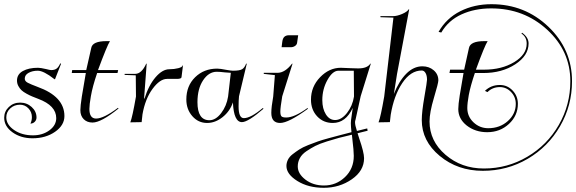

<svg xmlns="http://www.w3.org/2000/svg" viewBox="-31 -582 2746 915"><path d="M64 -83Q37 -83 18 -65.5Q-1 -48 -1 -23Q-1 12 36 37.5Q73 63 126 63Q172 63 204.5 39Q237 15 237 -19Q237 -79 151 -111Q133 -118 122 -122.5Q111 -127 95.5 -135.5Q80 -144 71.5 -152Q63 -160 56.5 -172Q50 -184 50 -198Q50 -228 78 -243.5Q106 -259 150 -259Q162 -259 188 -253Q207 -248 213 -248Q231 -248 240.5 -256.5Q250 -265 256 -280L260 -278L231 -204L228 -205Q177 -245 149 -245Q124 -245 105.5 -235Q87 -225 87 -207Q87 -195 101.5 -187.5Q116 -180 148 -168Q276 -122 276 -29Q276 15 231.5 46Q187 77 124 77Q68 77 28.5 48.5Q-11 20 -11 -21Q-11 -51 11 -72Q33 -93 65 -93Q97 -93 120 -72Q143 -51 143 -22Q143 -10 134.5 -1.5Q126 7 114 7Q121 -7 121 -24Q121 -48 104.5 -65.5Q88 -83 64 -83Z M378 -234H311L313 -248H380L404 -354Q410 -386 477 -386H491H493Q479 -364 436 -248H532L529 -234H432Q410 -170 402 -123Q395 -83 395 -63Q395 -17 427 -17Q463 -17 531 -68L534 -65Q451 2 410 2Q384 2 368 -14Q352 -30 352 -57Q352 -76 359 -122Z M644 0 590 1Q600 -24 617 -122L616 -223L563 -225V-230H613Q644 -230 666 -279L668 -278L656 -118Q656 -117 656 -116Q656 -113 657 -110Q677 -175 710 -213.5Q743 -252 776 -252Q799 -252 818.5 -257Q838 -262 839 -270H841L834 -214Q833 -206 812 -206H765Q731 -206 696 -158.5Q661 -111 648 -37Q644 -3 644 0Z M1056 -122 1069 -235Q1060 -235 1041 -237Q1016 -240 1002 -240Q964 -240 937 -199.5Q910 -159 910 -95Q910 -9 967 -9Q997 -9 1023 -43Q1049 -77 1056 -122ZM1108 -123Q1106 -104 1106 -75Q1106 -19 1131 -19Q1164 -19 1221 -67L1225 -64Q1151 0 1122 0Q1083 0 1079 -94Q1065 -52 1030 -24Q995 4 956 4Q914 4 885.5 -28.5Q857 -61 857 -108Q857 -173 899 -214Q941 -255 1004 -255Q1018 -255 1048 -249Q1071 -245 1079 -245Q1112 -245 1123.5 -252.5Q1135 -260 1142 -279L1145 -278Z M1311 -357 1314 -381Q1316 -399 1324 -406.5Q1332 -414 1346 -414H1390L1385 -379Q1384 -369 1375 -363Q1366 -357 1355 -357ZM1271 -122 1279 -224 1226 -230V-235H1293Q1328 -236 1361 -279L1363 -278L1314 -123Q1305 -69 1305 -51Q1305 -33 1310.5 -27.5Q1316 -22 1333 -22Q1372 -22 1434 -67L1437 -64Q1344 4 1304 4Q1262 4 1262 -44Q1262 -72 1271 -122Z M1656 -122 1655 -245H1582Q1554 -245 1529.5 -201Q1505 -157 1505 -105Q1505 -64 1522 -37Q1539 -10 1566 -10Q1596 -10 1622.5 -43.5Q1649 -77 1656 -122ZM1646 60Q1607 69 1584.5 75Q1562 81 1527 92Q1492 103 1471.5 113.5Q1451 124 1429.5 138.5Q1408 153 1398 171.5Q1388 190 1388 211Q1388 246 1424.5 274Q1461 302 1513 302Q1571 302 1613 262Q1655 222 1655 161Q1655 136 1648 79Q1647 72 1646 60ZM1688 -124 1663 -10Q1661 -6 1661 1Q1661 15 1670 42L1719 30L1721 41L1673 53Q1678 68 1681 78Q1704 145 1704 172Q1704 232 1645.5 272.5Q1587 313 1512 313Q1438 313 1386 280.5Q1334 248 1334 209Q1334 194 1341 179.5Q1348 165 1363.5 153Q1379 141 1395 130.5Q1411 120 1437.5 109.5Q1464 99 1484 92Q1504 85 1537.5 76Q1571 67 1590 62Q1609 57 1644 48Q1641 20 1641 5Q1641 -4 1642 -10L1650 -68Q1617 4 1555 4Q1510 4 1480.5 -27.5Q1451 -59 1451 -107Q1451 -169 1494.5 -214Q1538 -259 1593 -259Q1607 -259 1641 -257Q1668 -256 1676 -256Q1720 -256 1734 -279L1736 -278Z M1827 0 1773 1Q1783 -24 1800 -122L1844 -498L1782 -500V-505H1841Q1861 -505 1885.5 -515.5Q1910 -526 1917 -538L1919 -537L1861 -229L1846 -134Q1870 -195 1905 -230.5Q1940 -266 1982 -266Q2014 -266 2036 -247Q2058 -228 2058 -199Q2058 -186 2037 -116Q2016 -46 2016 -3Q2016 90 2092 155.5Q2168 221 2275 221Q2387 221 2482 165Q2577 109 2632 13.5Q2687 -82 2687 -195Q2687 -339 2576.5 -440.5Q2466 -542 2310 -542Q2231 -542 2168.5 -513.5Q2106 -485 2072 -427L2059 -430Q2096 -495 2162.5 -528.5Q2229 -562 2311 -562Q2470 -562 2582.5 -454.5Q2695 -347 2695 -195Q2695 -79 2638 19.5Q2581 118 2483.5 175Q2386 232 2270 232Q2150 232 2064.5 161Q1979 90 1979 -10Q1979 -49 1991.5 -120.5Q2004 -192 2004 -202Q2004 -222 1997 -234Q1990 -246 1979 -246Q1926 -246 1886 -186Q1846 -126 1831 -35Q1827 -3 1827 0Z M2457 -426Q2488 -404 2488 -375Q2488 -317 2424.5 -275.5Q2361 -234 2272 -234H2232Q2211 -172 2203 -129Q2196 -90 2196 -67Q2196 -27 2225.5 1Q2255 29 2296 29Q2351 29 2389 -5Q2427 -39 2427 -87Q2427 -120 2404.5 -143.5Q2382 -167 2351 -167Q2316 -167 2292 -143L2280 -149Q2309 -177 2351 -177Q2387 -177 2412 -150.5Q2437 -124 2437 -87Q2437 -31 2394.5 8.5Q2352 48 2291 48Q2234 48 2193 16Q2153 -16 2153 -62Q2153 -84 2160 -128L2178 -234H2111L2114 -250H2181L2204 -354Q2211 -386 2277 -386H2291H2293Q2279 -365 2237 -250H2276Q2360 -250 2419.5 -286Q2479 -322 2479 -374Q2479 -406 2454 -422Z"/></svg>

Font: Kleymissky
Style: Regular
Weight: 500
Italic angle: -8°
Designer: gluk
Foundry: gluk
Version: Version 0.283